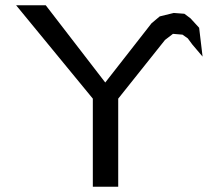

<svg xmlns="http://www.w3.org/2000/svg" viewBox="-20 -706 793 726"><path d="M378 -394 553 -618 584 -644 637 -657 677 -654 700 -637 733 -601 746 -492 707 -538 690 -561 670 -575 634 -578 604 -555 427 -333V0H331V-333L41 -686H153Z"/></svg>

Font: New Athena Unicode
Style: Regular
Weight: 400
Designer: J. Rusten 1997; rev. by R. Hancock 2001, 2002, rev. by D. Mastronarde 2002-2021
Foundry: GreekKeys New Athena Unicode
Version: Version 5.008